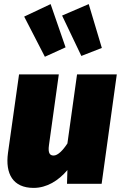

<svg xmlns="http://www.w3.org/2000/svg" viewBox="-20 -897 594 937"><path d="M227 -877 98 -816 199 -620 300 -666ZM413 -877 283 -821 377 -624 477 -663ZM144 20C208 20 265 -15 309 -67L307 0H476L550 -534H356L309 -197C287 -163 262 -138 242 -138C225 -138 213 -147 219 -189L267 -534H73L19 -151C5 -49 43 20 144 20Z"/></svg>

Font: Fira Sans Heavy
Style: Italic
Weight: 900
Italic angle: -8°
Designer: bBox Type GmbH & Carrois Corporate GbR & Edenspiekermann AG
Foundry: bBox Type GmbH & Carrois Corporate GbR & Edenspiekermann AG
Version: Version 4.301;PS 004.301;hotconv 1.0.88;makeotf.lib2.5.64775